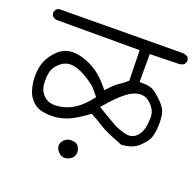

<svg xmlns="http://www.w3.org/2000/svg" viewBox="-108 -664 828 814"><g transform="rotate(20 306.0 -256.5)"><path d="M306.6 -2.4Q306.6 -15.6 299.3 -27.3Q290.5 -42.5 265.6 -42.5Q247.6 -42.5 234.9 -30.3Q222.2 -17.6 222.2 -3.9Q222.2 11.7 235.4 24.9Q245.6 35.2 259.3 37.6Q282.2 37.6 295.9 23.9Q306.6 13.2 306.6 -2.4ZM144 -395.5Q104.5 -395.5 74.2 -364.7Q53.7 -344.2 41.5 -318.8Q27.3 -288.1 27.3 -246.6Q27.3 -220.7 33.2 -195.3Q40 -164.6 58.1 -144.5Q76.2 -124.5 95.5 -118.2Q114.7 -111.8 146.5 -110.8Q148.9 -110.8 151.4 -110.8Q181.2 -110.8 215.3 -122.6Q249.5 -134.3 304.2 -174.8L308.1 -177.7Q336.9 -162.6 364.3 -144.8Q391.6 -127 469.7 -97.2Q520 -99.6 547.4 -125.5Q575.7 -152.3 582 -170.2Q588.4 -188 590.8 -213.9Q591.8 -224.1 591.8 -238Q591.8 -252 589.4 -271.5Q585.9 -301.3 557.4 -328.9Q528.8 -356.4 512.9 -365Q497.1 -373.5 460 -373.5H452.6V-499.5L575.2 -502.4H575.7Q577.1 -502.4 578.6 -502.4Q593.8 -502.4 605.5 -509.8L611.8 -522.5Q612.3 -524.4 612.3 -526.4Q612.3 -528.3 611.8 -531.2Q610.8 -537.6 606.4 -543.5Q594.7 -551.3 580.1 -551.3L26.4 -547.4L14.2 -541.5L8.3 -529.3Q7.8 -527.3 7.8 -525.4Q7.8 -515.1 14.2 -508.3Q21 -502 30.8 -500.5H406.7L409.7 -364.3L407.2 -361.8Q393.1 -348.6 374 -336.4Q356.4 -325.2 329.6 -295.9L323.7 -289.6L318.4 -296.4Q288.1 -334.5 256.8 -356.4Q226.1 -377.9 187.5 -389.2Q163.6 -395.5 144 -395.5ZM476.6 -325.7Q500 -325.7 518.6 -308.6Q547.9 -282.2 547.9 -251Q547.9 -250.5 547.9 -250Q547.4 -208 540 -189.5Q534.2 -172.9 520.3 -158.9Q506.3 -145 486.3 -145Q478.5 -145 469.2 -147Q440.9 -154.3 418.5 -165.5Q418.5 -165.5 418.5 -165.5Q386.7 -183.1 331.5 -216.8Q359.4 -249.5 378.4 -268.6Q416.5 -306.6 443.8 -318.4Q461.4 -325.7 476.6 -325.7ZM165.5 -159.2Q156.7 -158.2 147 -158.2Q118.7 -158.2 100.6 -174.3Q78.1 -194.8 75.2 -225.1Q74.2 -234.4 74.2 -243.7Q74.2 -261.7 77.6 -279.3Q83 -306.6 111.8 -329.1Q130.4 -343.3 153.3 -343.3Q167 -343.3 182.6 -338.4Q221.2 -325.7 266.6 -290.5Q281.7 -275.4 301.3 -250L297.9 -245.6Q268.6 -207.5 237.3 -186.3Q206.1 -165 165.5 -159.2Z"/></g></svg>

Font: Bakudai
Style: ExtraLight
Weight: 200
Version: Version 1.48